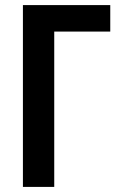

<svg xmlns="http://www.w3.org/2000/svg" viewBox="-20 -734 473 754"><path d="M413 -714V-610H193V0H70V-714Z"/></svg>

Font: Noto Sans Disp Cond SemBd
Style: Regular
Weight: 600
Width: 3
Designer: Monotype Design Team
Foundry: Monotype Imaging Inc.
Version: Version 2.000;GOOG;noto-source:20170915:90ef993387c0; ttfaut